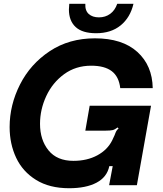

<svg xmlns="http://www.w3.org/2000/svg" viewBox="-20 -981 866 1017"><path d="M31 -308Q31 -425 86 -533.5Q141 -642 243.5 -710Q346 -778 483 -778Q628 -778 707.5 -706Q787 -634 789 -514H617Q610 -575 572 -604Q534 -633 463 -633Q381 -633 319.5 -588Q258 -543 225 -472Q192 -401 192 -325Q192 -240 237 -184.5Q282 -129 369 -129Q441 -129 495 -158Q549 -187 574 -237Q576 -241 587 -265Q592 -279 596 -286.5Q600 -294 608 -300L603 -306Q589 -295 577 -292Q565 -289 539 -289H432L455 -421H780L705 0H558L577 -101H559Q547 -43 491.5 -13.5Q436 16 346 16Q242 16 171 -28Q100 -72 65.5 -145.5Q31 -219 31 -308ZM345 -931Q345 -941 347 -961H432Q430 -925 450 -907Q470 -889 504 -889Q538 -889 563.5 -907.5Q589 -926 601 -961H687Q670 -888 619 -846.5Q568 -805 489 -805Q416 -805 380.5 -838Q345 -871 345 -931Z"/></svg>

Font: Open Sauce Sans ExBold Italic
Style: Regular
Weight: 800
Italic angle: -10°
Designer: Alfredo Marco Pradil
Foundry: Creative Sauce Fz LLC
Version: Version 1.477